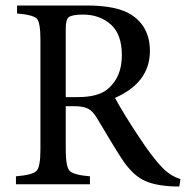

<svg xmlns="http://www.w3.org/2000/svg" viewBox="-20 -670 676 698"><path d="M636 -19 632 8Q609 8 598 7Q535 3 498 -17Q461 -37 428 -85Q407 -115 331 -243Q317 -266 300 -275Q283 -284 248 -284H219V-127Q219 -64 233 -49Q247 -34 307 -29V0H38V-29Q99 -34 113 -49Q127 -64 127 -127V-526Q127 -588 114 -602Q101 -616 42 -621V-650H295Q406 -650 458 -616Q525 -572 525 -485Q525 -370 398 -314Q432 -252 486 -171Q532 -101 566 -65Q597 -31 636 -19ZM219 -317H263Q335 -317 370 -345Q423 -388 423 -469Q423 -545 383 -581Q342 -617 282 -617Q242 -617 229 -607Q219 -598 219 -564Z"/></svg>

Font: Shafarik
Style: Regular
Weight: 400
Version: Version 1.001; ttfautohint (v1.8.4.7-5d5b)